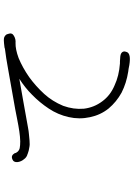

<svg xmlns="http://www.w3.org/2000/svg" viewBox="138 -856 723 1040"><g transform="rotate(-90 500.0 -336.5)"><path d="M835.9 -654.3Q843.8 -632.8 825.2 -623Q807.6 -612.3 786.1 -614.3Q752.9 -615.2 705.1 -597.7Q653.3 -576.2 602.5 -541Q552.7 -504.9 510.7 -459Q470.7 -415 446.3 -356.4Q425.8 -299.8 430.7 -244.1Q437.5 -188.5 470.7 -144.5Q502.9 -100.6 556.6 -78.1Q608.4 -53.7 675.8 -48.8H686.5Q719.7 -47.9 728.5 -43Q747.1 -33.2 737.3 -10.7Q727.5 11.7 667 2Q659.2 1 646.5 -2Q633.8 -3.9 631.8 -3.9Q569.3 -13.7 517.6 -40Q467.8 -67.4 431.6 -110.4Q396.5 -154.3 384.8 -210.9Q372.1 -268.6 385.3 -326.7Q398.4 -384.8 431.6 -434.6Q463.9 -483.4 505.9 -524.4Q544.9 -563.5 592.8 -593.8Q552.7 -586.9 470.7 -572.3Q378.9 -555.7 329.1 -546.9Q308.6 -543 294.9 -542Q283.2 -541 259.3 -538.6Q235.4 -536.1 219.7 -540Q203.1 -542 185.5 -548.8H186.5Q167 -553.7 157.2 -568.4Q144.5 -583 141.6 -602.5Q138.7 -625 158.2 -632.3Q177.7 -639.6 189.5 -619.1Q190.4 -617.2 191.4 -612.3Q200.2 -595.7 216.8 -591.8Q231.4 -588.9 253.9 -588.9Q281.2 -589.8 307.6 -593.8Q335 -597.7 376.5 -606Q418 -614.3 428.7 -616.2Q574.2 -641.6 643.6 -654.3Q707 -666 755.9 -671.9Q757.8 -673.8 768.6 -674.8Q780.3 -676.8 786.1 -676.8Q790 -677.7 800.8 -677.7Q811.5 -677.7 816.9 -675.8Q822.3 -673.8 828.1 -668.9Q834 -664.1 835.9 -654.3Z"/></g></svg>

Font: irohamaru Light
Style: Regular
Weight: 200
Designer: [Source Han Sans]
Ryoko NISHIZUKA  (kana & ideographs); Paul D. Hunt (Latin, Greek & Cyrillic); Wenlong ZHANG  (bopomofo
Version: Version 1.01